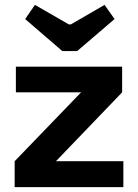

<svg xmlns="http://www.w3.org/2000/svg" viewBox="-20 -766 565 786"><path d="M235 -557H296L449 -688L408 -746L270 -666H262L123 -746L83 -688ZM485 -106H209L480 -388V-493H45V-388H312L40 -106V0H485Z"/></svg>

Font: SnT
Style: Bold
Weight: 700
Designer: Natanael Gama
Version: Version 1.001;PS 001.001;hotconv 1.0.70;makeotf.lib2.5.58329